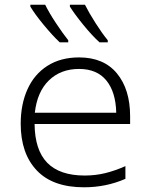

<svg xmlns="http://www.w3.org/2000/svg" viewBox="-20 -786 640 816"><path d="M68 -260Q68 -343 97 -407Q126 -471 182 -506.5Q238 -542 316 -542Q421 -542 477 -474Q533 -406 533 -292V-259H127Q128 -148 181 -94Q234 -40 340 -40Q385 -40 426.5 -50Q468 -60 513 -80V-26Q431 10 337 10Q204 10 136 -62Q68 -134 68 -260ZM474 -307Q472 -395 432 -444Q392 -493 316 -493Q238 -493 188 -444.5Q138 -396 128 -307ZM109 -758V-766H172Q188 -733 217 -689Q246 -645 270 -615V-606H234Q203 -635 165.5 -680.5Q128 -726 109 -758ZM277 -758V-766H341Q358 -732 386 -688Q414 -644 438 -615V-606H403Q371 -635 334 -680.5Q297 -726 277 -758Z"/></svg>

Font: Noto Sans Mono UI Light
Style: Regular
Weight: 300
Monospace: yes
Designer: Monotype Design team
Foundry: Monotype Imaging Inc.
Version: Version 1.000